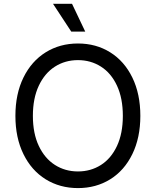

<svg xmlns="http://www.w3.org/2000/svg" viewBox="-20 -962 805 992"><path d="M59.6 -363.3Q59.6 -476.6 101.1 -561.3Q142.6 -646 216.1 -691.7Q289.6 -737.3 382.8 -737.3Q476.1 -737.3 549.3 -691.7Q622.6 -646 663.8 -561.3Q705.1 -476.6 705.1 -363.3Q705.1 -250.5 663.8 -165.8Q622.6 -81.1 549.3 -35.6Q476.1 9.8 382.8 9.8Q289.6 9.8 216.1 -35.6Q142.6 -81.1 101.1 -165.8Q59.6 -250.5 59.6 -363.3ZM614.7 -363.3Q614.7 -454.1 584.5 -519.3Q554.2 -584.5 501.5 -617.9Q448.7 -651.4 382.8 -651.4Q316.4 -651.4 263.7 -617.7Q210.9 -584 180.4 -519Q149.9 -454.1 149.9 -363.3Q149.9 -272.9 180.4 -208.3Q210.9 -143.6 263.7 -109.9Q316.4 -76.2 382.8 -76.2Q448.7 -76.2 501.5 -109.6Q554.2 -143.1 584.5 -208Q614.7 -272.9 614.7 -363.3ZM253.9 -942.4H352.1L420.4 -798.8H348.1Z"/></svg>

Font: Raveo Variable
Style: Regular
Weight: 400
Designer: Jakub Foglar, Rasmus Andersson (Inter)
Foundry: Jakubfoglar.com
Version: Version 1.000;Glyphs 3.2.3 (3260)